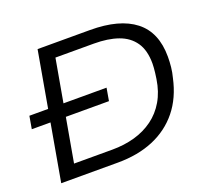

<svg xmlns="http://www.w3.org/2000/svg" viewBox="-118 -834 1071 982"><g transform="rotate(-20 418.0 -343.0)"><path d="M9 -311 21 -380H441L429 -311ZM56 0 177 -686H462Q622 -686 706 -620.5Q790 -555 790 -422Q790 -393 787 -365Q784 -337 777 -311Q755 -209 699 -140Q643 -71 558.5 -35.5Q474 0 364 0ZM152 -72H360Q426 -72 482.5 -88Q539 -104 583.5 -136.5Q628 -169 657 -218.5Q686 -268 696 -334Q699 -352 700.5 -366.5Q702 -381 703 -393Q704 -405 704 -416Q704 -488 674 -531.5Q644 -575 589 -594.5Q534 -614 457 -614H248Z"/></g></svg>

Font: Archivo SemiExpanded Light
Style: Italic
Weight: 300
Width: 6
Italic angle: -10°
Designer: Hector Gatti
Foundry: Omnibus-Type
Version: Version 2.001